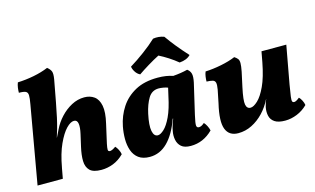

<svg xmlns="http://www.w3.org/2000/svg" viewBox="-87 -967 2012 1226"><g transform="rotate(-15 919.0 -354.0)"><path d="M31 0 121 -513Q128 -551 127.5 -570.5Q127 -590 114 -596.5Q101 -603 69 -603Q69 -619 71.5 -636.5Q74 -654 80 -669Q134 -671 187.5 -681.5Q241 -692 284 -710Q303 -695 309 -679.5Q315 -664 309 -628Q293 -541 282 -483Q271 -425 262.5 -386.5Q254 -348 246 -320Q238 -292 229 -264H230L253 -311Q273 -353 306 -388.5Q339 -424 379.5 -445.5Q420 -467 464 -467Q502 -467 529 -447.5Q556 -428 564.5 -384.5Q573 -341 556 -269L535 -176Q526 -138 523.5 -120Q521 -102 524.5 -97.5Q528 -93 535 -93Q549 -93 574 -111Q583 -102 591.5 -85.5Q600 -69 602 -54Q569 -21 530.5 -6Q492 9 452 9Q398 9 375.5 -13.5Q353 -36 352 -75.5Q351 -115 363 -167L381 -246Q391 -289 387 -314Q383 -339 362 -339Q339 -339 310.5 -309.5Q282 -280 254.5 -220Q227 -160 211 -70V-71L198 0Z M1145 -467Q1163 -454 1168 -434.5Q1173 -415 1165 -377L1118 -175Q1106 -123 1107.5 -108Q1109 -93 1123 -93Q1131 -93 1139 -96.5Q1147 -100 1160 -111Q1169 -102 1177.5 -85.5Q1186 -69 1189 -54Q1126 9 1043 9Q1001 9 980.5 -9Q960 -27 954.5 -55.5Q949 -84 955 -113Q958 -131 964 -149.5Q970 -168 978 -189H975Q941 -93 890 -42Q839 9 772 9Q726 9 698.5 -11.5Q671 -32 659 -66.5Q647 -101 647 -142Q647 -183 655 -224Q668 -291 704 -346Q740 -401 800.5 -434Q861 -467 949 -467Q979 -467 1004 -463Q1029 -459 1049 -452Q1102 -456 1145 -467ZM832 -260Q816 -186 823.5 -148.5Q831 -111 857 -111Q874 -111 898 -133Q922 -155 945.5 -204.5Q969 -254 986 -336L998 -388Q986 -393 968.5 -396Q951 -399 938 -399Q893 -399 869 -359.5Q845 -320 832 -260ZM848 -516Q829 -525 817 -544.5Q805 -564 804 -579Q850 -607 900 -644Q950 -681 986 -715Q1024 -721 1059 -708Q1084 -672 1114.5 -634.5Q1145 -597 1184 -554Q1160 -528 1111 -524Q1083 -547 1052 -567Q1021 -587 991 -602Q957 -585 916 -560Q875 -535 848 -516Z M1357 9Q1296 9 1276 -42.5Q1256 -94 1283 -208Q1295 -263 1300.5 -294Q1306 -325 1302.5 -339Q1299 -353 1285 -357Q1271 -361 1245 -362Q1245 -377 1247.5 -394.5Q1250 -412 1256 -426Q1306 -428 1361 -439Q1416 -450 1456 -467Q1470 -458 1477.5 -448.5Q1485 -439 1485 -420Q1485 -401 1478 -365Q1471 -329 1457 -268Q1439 -185 1444.5 -156.5Q1450 -128 1474 -128Q1494 -128 1522 -154Q1550 -180 1576.5 -237Q1603 -294 1621 -388L1634 -458H1798L1752 -206Q1743 -154 1740 -130Q1737 -106 1740 -98.5Q1743 -91 1753 -91Q1765 -91 1788 -110Q1797 -102 1805.5 -85.5Q1814 -69 1816 -54Q1785 -23 1745.5 -7Q1706 9 1667 9Q1621 9 1597.5 -7Q1574 -23 1568 -49.5Q1562 -76 1568 -107Q1571 -118 1574.5 -130Q1578 -142 1584 -155H1583Q1560 -108 1525 -71Q1490 -34 1447 -12.5Q1404 9 1357 9Z"/></g></svg>

Font: Vollkorn ExtraBold
Style: Italic
Weight: 800
Italic angle: -11°
Designer: Friedrich Althausen
Foundry: Friedrich Althausen
Version: Version 5.000; ttfautohint (v1.8.3)